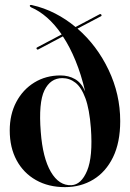

<svg xmlns="http://www.w3.org/2000/svg" viewBox="-20 -759 534 789"><path d="M474 -261.5Q474 -173.5 444.5 -113Q415 -52.5 363.5 -21.2Q312 10 247 10Q179 10 127.8 -19Q76.5 -48 48.2 -100.5Q20 -153 20 -223Q20 -289 47 -340Q74 -391 121.2 -420Q168.5 -449 228.5 -449Q262 -449 288.5 -433.8Q315 -418.5 330 -383Q313.5 -453.5 290.2 -510Q267 -566.5 238.5 -609.5L137.5 -556Q133 -554 131 -557.5Q128 -562 133 -564.5L233.5 -617.5Q205 -659 173.2 -686.8Q141.5 -714.5 108.5 -728.5Q102 -732 102.5 -736Q103.5 -740 111.5 -738Q161 -727 206.2 -703.8Q251.5 -680.5 290.5 -648L389.5 -700.5Q394 -702.5 396.5 -698.5Q399 -694 394.5 -692L298.5 -641.5Q378.5 -572 426.2 -471.8Q474 -371.5 474 -261.5ZM147.5 -217Q155.5 -110 189 -52.8Q222.5 4.5 273.5 2Q314 0 338 -57.5Q362 -115 353.5 -232.5Q347.5 -310.5 331 -355.2Q314.5 -400 290.2 -419Q266 -438 236 -438Q187 -438 162.5 -387.5Q138 -337 147.5 -217Z"/></svg>

Font: Fraunces 144pt S000 SemiBold
Style: Regular
Weight: 600
Version: Version 1.000; ttfautohint (v1.8.3)